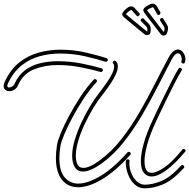

<svg xmlns="http://www.w3.org/2000/svg" viewBox="-24 -1019 1036 1051"><path d="M868 -825Q859 -827 853 -836Q849 -840 837.5 -855.5Q826 -871 811 -890.5Q796 -910 783 -926.5Q770 -943 765 -951Q759 -960 761 -967Q764 -980 795 -994Q807 -1001 818 -998Q829 -995 836 -983Q838 -978 843 -970Q848 -962 854 -952Q855 -949 854 -946Q853 -940 846.5 -937.5Q840 -935 837 -940Q832 -948 818 -974Q816 -978 813 -979Q810 -979 803 -976Q787 -969 784 -966Q781 -963 782 -961Q787 -955 799.5 -938.5Q812 -922 826.5 -903Q841 -884 853 -868.5Q865 -853 868 -849Q871 -845 872.5 -845Q874 -845 875 -850Q877 -858 877 -863Q877 -868 872 -876L853 -906Q851 -909 852 -912Q853 -918 860 -920Q867 -922 870 -916L890 -884Q896 -874 896 -866Q896 -858 893 -846Q887 -821 868 -825ZM781 -827Q772 -827 764 -834Q760 -837 745 -849.5Q730 -862 711 -877.5Q692 -893 676 -906.5Q660 -920 653 -926Q645 -934 645 -941Q645 -954 672 -975Q683 -984 694 -984Q706 -984 715 -973Q718 -969 725 -962Q732 -955 739 -947Q741 -945 741 -941Q741 -936 735.5 -932Q730 -928 725 -932Q719 -939 699 -961Q696 -964 693 -964Q691 -964 684 -959Q671 -949 668.5 -945.5Q666 -942 667 -940Q673 -935 689 -921.5Q705 -908 723.5 -893Q742 -878 757 -865.5Q772 -853 776 -850Q780 -847 781.5 -847Q783 -847 783 -853Q783 -861 782 -865.5Q781 -870 774 -877L749 -902Q746 -905 746 -908Q746 -914 752.5 -917.5Q759 -921 763 -916L790 -889Q798 -881 799.5 -873Q801 -865 801 -853Q801 -827 781 -827ZM431 -80Q400 -80 385.5 -104Q371 -128 371 -166Q371 -207 385.5 -254.5Q400 -302 422.5 -350Q445 -398 470 -439Q495 -480 517 -508Q522 -514 535 -531.5Q548 -549 563.5 -571.5Q579 -594 590 -616.5Q601 -639 601 -655Q601 -665 596 -670Q593 -673 593 -677Q593 -682 599 -685.5Q605 -689 610 -684Q621 -674 621 -656Q621 -636 610 -612Q599 -588 583.5 -564.5Q568 -541 554 -522.5Q540 -504 533 -495Q511 -468 486.5 -427.5Q462 -387 440 -340.5Q418 -294 404.5 -249Q391 -204 391 -166Q391 -140 399.5 -120Q408 -100 433 -100Q448 -100 471 -110Q494 -120 527 -145Q589 -191 641.5 -258.5Q694 -326 739 -403.5Q784 -481 823.5 -559Q863 -637 899 -704Q912 -728 925 -738Q938 -748 950 -748Q967 -748 979 -731Q991 -714 991 -695Q991 -686 988 -677Q985 -671 979 -671Q975 -671 971 -675Q967 -679 969 -685Q971 -689 971 -694Q971 -705 965.5 -716Q960 -727 949 -727Q942 -727 934 -719.5Q926 -712 916 -694Q880 -625 840 -546.5Q800 -468 754.5 -390Q709 -312 655.5 -244Q602 -176 539 -129Q505 -104 478 -92Q451 -80 431 -80ZM27 -520Q14 -520 5 -527.5Q-4 -535 -4 -548Q-4 -553 -3 -558Q-2 -563 1 -569Q33 -639 82 -677.5Q131 -716 189 -731.5Q247 -747 307 -747Q381 -747 448 -731Q515 -715 559 -701Q566 -698 566 -691Q566 -687 562.5 -683.5Q559 -680 553 -681Q507 -696 441.5 -711Q376 -726 305 -726Q248 -726 194 -711.5Q140 -697 94.5 -661Q49 -625 19 -561Q16 -554 16 -549Q16 -540 26 -540Q34 -540 43 -545.5Q52 -551 56 -561Q77 -608 113.5 -635Q150 -662 196.5 -673Q243 -684 293 -684Q358 -684 421.5 -671.5Q485 -659 532 -645Q539 -642 539 -635Q539 -631 535.5 -627.5Q532 -624 527 -625Q478 -639 416 -651Q354 -663 293 -663Q222 -663 162.5 -639.5Q103 -616 75 -553Q68 -536 54.5 -528Q41 -520 27 -520ZM806 -53Q783 -53 768 -68Q747 -89 747 -136Q747 -177 763 -234.5Q779 -292 812 -362Q817 -373 832.5 -406Q848 -439 869.5 -482.5Q891 -526 913 -569.5Q935 -613 953 -643Q956 -648 961 -648Q966 -648 970 -643.5Q974 -639 970 -633Q952 -603 930 -560Q908 -517 887 -473.5Q866 -430 850.5 -397.5Q835 -365 830 -354Q796 -281 781.5 -226.5Q767 -172 767 -137Q767 -97 782 -82Q791 -73 806 -73Q832 -73 874.5 -101.5Q917 -130 974 -200Q977 -204 982 -204Q987 -204 990.5 -198.5Q994 -193 989 -188Q935 -123 887.5 -88Q840 -53 806 -53ZM404 6Q347 6 314.5 -36Q282 -78 282 -154Q282 -186 288 -225Q291 -247 308.5 -289.5Q326 -332 354 -384.5Q382 -437 416.5 -489.5Q451 -542 489 -583Q492 -586 496 -586Q502 -586 505.5 -580.5Q509 -575 504 -569Q467 -529 433 -477.5Q399 -426 372 -375Q345 -324 327.5 -282.5Q310 -241 307 -221Q301 -184 301 -154Q301 -81 330.5 -47.5Q360 -14 404 -14Q456 -14 526.5 -56Q597 -98 674 -185Q677 -188 681 -188Q687 -188 690.5 -182.5Q694 -177 689 -171Q611 -84 537 -39Q463 6 404 6ZM769 12Q741 12 720.5 -3.5Q700 -19 687 -43Q674 -67 668.5 -92.5Q663 -118 665 -138Q667 -147 675 -147Q685 -147 685 -138Q685 -134 684.5 -131Q684 -128 684 -124Q684 -99 694.5 -72Q705 -45 724.5 -26.5Q744 -8 769 -8Q810 -8 859 -28Q908 -48 967 -112Q970 -116 975 -116Q980 -116 983.5 -110Q987 -104 982 -99Q920 -31 867.5 -9.5Q815 12 769 12ZM781 -827Q772 -827 764 -834Q760 -837 745 -849.5Q730 -862 711 -877.5Q692 -893 676 -906.5Q660 -920 653 -926Q645 -934 645 -941Q645 -954 672 -975Q683 -984 694 -984Q706 -984 715 -973Q718 -969 725 -962Q732 -955 739 -947Q741 -945 741 -941Q741 -936 735.5 -932Q730 -928 725 -932Q719 -939 699 -961Q696 -964 693 -964Q691 -964 684 -959Q671 -949 668.5 -945.5Q666 -942 667 -940Q673 -935 689 -921.5Q705 -908 723.5 -893Q742 -878 757 -865.5Q772 -853 776 -850Q780 -847 781.5 -847Q783 -847 783 -853Q783 -861 782 -865.5Q781 -870 774 -877L749 -902Q746 -905 746 -908Q746 -914 752.5 -917.5Q759 -921 763 -916L790 -889Q798 -881 799.5 -873Q801 -865 801 -853Q801 -827 781 -827Z"/></svg>

Font: Neonderthaw
Style: Regular
Weight: 400
Designer: Robert E. Leuschke
Foundry: Robert E. Leuschke
Version: Version 1.010; ttfautohint (v1.8.3)